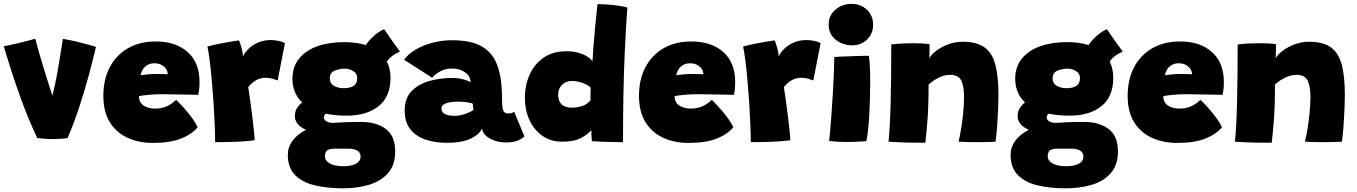

<svg xmlns="http://www.w3.org/2000/svg" viewBox="-21 -752 7218 1021"><path d="M313.5 -545.5Q357.5 -538 395.5 -528.5Q433.5 -519 458.8 -511.8Q484 -504.5 489.5 -502.5Q472 -428.5 449.2 -345Q426.5 -261.5 398.8 -177.5Q371 -93.5 338.5 -18Q305.5 -12.5 259.5 -12.5Q236.5 -12.5 214.5 -14.2Q192.5 -16 177 -18Q128 -121 85 -241.2Q42 -361.5 -1 -506Q6.5 -507 27.5 -511.5Q48.5 -516 74.8 -522.2Q101 -528.5 126 -535Q151 -541.5 166.5 -546Q175 -512.5 187.8 -468.5Q200.5 -424.5 214.2 -379.8Q228 -335 239.8 -298.5Q251.5 -262 257.5 -243Q268 -284.5 276 -324Q284 -363.5 292.5 -415.2Q301 -467 313.5 -545.5Z M1030 -75Q998 -37 940.2 -14.5Q882.5 8 792 8Q716 8 656.2 -19.8Q596.5 -47.5 562.5 -103Q528.5 -158.5 528.5 -242.5Q528.5 -329.5 562.8 -394.5Q597 -459.5 659.5 -495.5Q722 -531.5 807 -531.5Q914 -531.5 977 -475.2Q1040 -419 1040 -316Q1040 -296 1038.5 -280.8Q1037 -265.5 1033 -247.5Q1025 -248 997.8 -248.5Q970.5 -249 937.2 -249.5Q904 -250 876.5 -250.5Q849 -251 840.5 -251Q802 -251 769.2 -247.8Q736.5 -244.5 718 -241Q718 -227 721.5 -217Q729.5 -196 752.5 -185.2Q775.5 -174.5 804.5 -174.5Q832.5 -174.5 859.2 -184Q886 -193.5 915.5 -221Q918.5 -218.5 933.2 -203.5Q948 -188.5 967 -166.5Q986 -144.5 1003.5 -120.2Q1021 -96 1030 -75ZM726.5 -352Q740.5 -354.5 763 -356.5Q785.5 -358.5 816 -358.5Q833.5 -358.5 849 -358Q864.5 -357.5 871 -357Q871 -363.5 868.5 -372Q863 -390.5 844.5 -403Q826 -415.5 800 -415.5Q775.5 -415.5 759.5 -404.2Q743.5 -393 735.8 -378Q728 -363 726.5 -352Z M1271 -451Q1280 -472 1300.5 -492.2Q1321 -512.5 1351.2 -525.8Q1381.5 -539 1418.5 -539Q1441 -539 1463 -534Q1485 -529 1494 -522L1455.5 -324Q1445 -328 1428.5 -333.2Q1412 -338.5 1393 -338.5Q1364 -338.5 1341 -325.5Q1318 -312.5 1299 -289Q1303 -263.5 1308.8 -222.5Q1314.5 -181.5 1320 -137.5Q1325.5 -93.5 1329.2 -57.8Q1333 -22 1333 -6Q1288.5 0 1232.5 2Q1176.5 4 1123 4Q1123 -35 1120.8 -89.8Q1118.5 -144.5 1114.5 -205.5Q1110.5 -266.5 1105.2 -325Q1100 -383.5 1094 -430.8Q1088 -478 1082 -504.5Q1113 -513 1149.2 -520.2Q1185.5 -527.5 1214 -532Q1242.5 -536.5 1250 -537Q1256 -524.5 1263.5 -497.2Q1271 -470 1271 -451Z M1823 -137Q1761 -137 1711.5 -147.5Q1701 -138 1701 -127.5Q1701 -116.5 1713.5 -107.5Q1726 -98.5 1751 -98.5Q1781.5 -101 1814.8 -102.2Q1848 -103.5 1901 -103.5Q1980.5 -103.5 2030.5 -66.2Q2080.5 -29 2080.5 53Q2080.5 125 2042.8 168.2Q2005 211.5 1941.8 230.5Q1878.5 249.5 1802 249.5Q1722 249.5 1655.5 234.2Q1589 219 1549.2 180Q1509.5 141 1509.5 70Q1509.5 30.5 1534.8 -3.8Q1560 -38 1606.5 -61.5Q1573.5 -76.5 1560.2 -94.8Q1547 -113 1547 -134.5Q1547 -161 1559.5 -179Q1572 -197 1586 -207Q1558 -233.5 1546 -266Q1534 -298.5 1534 -332Q1534 -397 1569.5 -440.5Q1605 -484 1666.8 -506Q1728.5 -528 1808.5 -528Q1875 -528 1924.5 -512.5Q1940.5 -537.5 1968 -561.8Q1995.5 -586 2022 -596.5Q2030.5 -584 2045.8 -561.8Q2061 -539.5 2077.5 -516.5Q2094 -493.5 2106 -478Q2086.5 -469.5 2067.8 -456.5Q2049 -443.5 2036.5 -424.5Q2055.5 -387 2055.5 -338.5Q2055.5 -237.5 1992.2 -187.2Q1929 -137 1823 -137ZM1807.5 -283Q1839 -283 1858.8 -295Q1878.5 -307 1878.5 -337.5Q1878.5 -361 1857.5 -374Q1836.5 -387 1813 -387Q1785.5 -387 1759.2 -376.5Q1733 -366 1733 -336.5Q1733 -308 1755 -295.5Q1777 -283 1807.5 -283ZM1805.5 132Q1846.5 132 1871.5 118.8Q1896.5 105.5 1896.5 81Q1896.5 58 1877.8 48.2Q1859 38.5 1833.5 38.5H1759Q1734 38.5 1720.5 46.2Q1707 54 1707 79.5Q1707 102.5 1733 117.2Q1759 132 1805.5 132Z M2355.5 7.5Q2294 7.5 2243 -9.2Q2192 -26 2161.5 -64Q2131 -102 2131 -165Q2131 -229.5 2167.5 -267.2Q2204 -305 2262 -321.2Q2320 -337.5 2384 -337.5Q2415 -337.5 2442.2 -330.2Q2469.5 -323 2481.5 -314.5Q2481.5 -325 2476.5 -338Q2471.5 -351 2462.5 -359Q2450 -370.5 2431.5 -379Q2413 -387.5 2379 -387.5Q2346.5 -387.5 2319 -372Q2291.5 -356.5 2277 -338.5L2127.5 -434.5Q2150.5 -465.5 2190.2 -488.8Q2230 -512 2279.8 -525Q2329.5 -538 2383 -538Q2474.5 -538 2529.2 -511.2Q2584 -484.5 2611.5 -432Q2635.5 -386 2644 -316.5Q2646.5 -293.5 2647.8 -268.2Q2649 -243 2649 -215.5Q2649 -174 2656.8 -161.2Q2664.5 -148.5 2678 -148.5Q2703.5 -148.5 2713 -158L2767.5 -27.5Q2760 -17 2735.5 -5.8Q2711 5.5 2669.5 5.5Q2640 5.5 2611.8 -3.5Q2583.5 -12.5 2564.2 -29.2Q2545 -46 2542 -69.5Q2532 -40 2484.8 -16.2Q2437.5 7.5 2355.5 7.5ZM2399 -136Q2417 -136 2437.2 -141.5Q2457.5 -147 2474 -154.5Q2490.5 -162 2497 -167.5Q2495.5 -173 2494.2 -184.2Q2493 -195.5 2493 -201Q2484 -205 2460.2 -208.2Q2436.5 -211.5 2414.5 -211.5Q2394 -211.5 2373.8 -208.5Q2353.5 -205.5 2340 -197.8Q2326.5 -190 2326.5 -175Q2326.5 -136 2399 -136Z M3126.5 -1.5Q3125 -10.5 3124.2 -28.5Q3123.5 -46.5 3123.5 -60Q3108 -40 3070.8 -19.2Q3033.5 1.5 2968 1.5Q2907.5 1.5 2863 -30Q2818.5 -61.5 2794.2 -114.5Q2770 -167.5 2770 -231Q2770 -296.5 2794.5 -353Q2819 -409.5 2868.5 -444.5Q2918 -479.5 2993 -479.5Q3041.5 -479.5 3079 -463.2Q3116.5 -447 3129.5 -425.5Q3131.5 -464.5 3135.5 -513.5Q3139.5 -562.5 3143.8 -608.8Q3148 -655 3151.8 -688.5Q3155.5 -722 3156.5 -730Q3191.5 -730 3235.8 -725.8Q3280 -721.5 3315 -712Q3307 -598.5 3301.8 -485.5Q3296.5 -372.5 3294.2 -252.2Q3292 -132 3292 4Q3278 4 3246.2 3.5Q3214.5 3 3180.8 1.8Q3147 0.5 3126.5 -1.5ZM3021 -179.5Q3046.5 -179.5 3073.2 -187.5Q3100 -195.5 3119 -218.5Q3119 -236.5 3119.2 -255.2Q3119.5 -274 3120 -286Q3104.5 -301.5 3075.2 -311.5Q3046 -321.5 3021.5 -321.5Q2988 -321.5 2967.5 -300.8Q2947 -280 2947 -249.5Q2947 -179.5 3021 -179.5Z M3878.5 -75Q3846.5 -37 3788.8 -14.5Q3731 8 3640.5 8Q3564.5 8 3504.8 -19.8Q3445 -47.5 3411 -103Q3377 -158.5 3377 -242.5Q3377 -329.5 3411.2 -394.5Q3445.5 -459.5 3508 -495.5Q3570.5 -531.5 3655.5 -531.5Q3762.5 -531.5 3825.5 -475.2Q3888.5 -419 3888.5 -316Q3888.5 -296 3887 -280.8Q3885.5 -265.5 3881.5 -247.5Q3873.5 -248 3846.2 -248.5Q3819 -249 3785.8 -249.5Q3752.5 -250 3725 -250.5Q3697.5 -251 3689 -251Q3650.5 -251 3617.8 -247.8Q3585 -244.5 3566.5 -241Q3566.5 -227 3570 -217Q3578 -196 3601 -185.2Q3624 -174.5 3653 -174.5Q3681 -174.5 3707.8 -184Q3734.5 -193.5 3764 -221Q3767 -218.5 3781.8 -203.5Q3796.5 -188.5 3815.5 -166.5Q3834.5 -144.5 3852 -120.2Q3869.5 -96 3878.5 -75ZM3575 -352Q3589 -354.5 3611.5 -356.5Q3634 -358.5 3664.5 -358.5Q3682 -358.5 3697.5 -358Q3713 -357.5 3719.5 -357Q3719.5 -363.5 3717 -372Q3711.5 -390.5 3693 -403Q3674.5 -415.5 3648.5 -415.5Q3624 -415.5 3608 -404.2Q3592 -393 3584.2 -378Q3576.5 -363 3575 -352Z M4119.5 -451Q4128.5 -472 4149 -492.2Q4169.5 -512.5 4199.8 -525.8Q4230 -539 4267 -539Q4289.5 -539 4311.5 -534Q4333.5 -529 4342.5 -522L4304 -324Q4293.5 -328 4277 -333.2Q4260.5 -338.5 4241.5 -338.5Q4212.5 -338.5 4189.5 -325.5Q4166.5 -312.5 4147.5 -289Q4151.5 -263.5 4157.2 -222.5Q4163 -181.5 4168.5 -137.5Q4174 -93.5 4177.8 -57.8Q4181.5 -22 4181.5 -6Q4137 0 4081 2Q4025 4 3971.5 4Q3971.5 -35 3969.2 -89.8Q3967 -144.5 3963 -205.5Q3959 -266.5 3953.8 -325Q3948.5 -383.5 3942.5 -430.8Q3936.5 -478 3930.5 -504.5Q3961.5 -513 3997.8 -520.2Q4034 -527.5 4062.5 -532Q4091 -536.5 4098.5 -537Q4104.5 -524.5 4112 -497.2Q4119.5 -470 4119.5 -451Z M4512.5 -511Q4460 -511 4422.8 -541Q4385.5 -571 4385.5 -622Q4385.5 -656 4403 -680.5Q4420.5 -705 4448.2 -718.2Q4476 -731.5 4506.5 -731.5Q4555.5 -731.5 4588.8 -700.5Q4622 -669.5 4622 -620Q4622 -573.5 4590.2 -542.2Q4558.5 -511 4512.5 -511ZM4585.5 -1.5Q4576.5 -1 4546.8 1Q4517 3 4483.5 3Q4460.5 3 4436.2 1.8Q4412 0.5 4388 -2.5Q4390 -15.5 4393.5 -55Q4397 -94.5 4400.8 -148.2Q4404.5 -202 4408 -259.5Q4411.5 -317 4413.5 -367.5Q4415.5 -418 4415.5 -449Q4428.5 -450 4452.8 -451Q4477 -452 4505 -453Q4533 -454 4558.5 -454.8Q4584 -455.5 4599 -455.5Q4602.5 -438.5 4604.5 -399.8Q4606.5 -361 4606.5 -313.5Q4606.5 -268.5 4605 -220.2Q4603.5 -172 4600.8 -127.8Q4598 -83.5 4594 -50Q4590 -16.5 4585.5 -1.5Z M4899.5 7Q4880.5 7 4852.8 6.8Q4825 6.5 4796 6Q4774 5 4744.2 3.8Q4714.5 2.5 4704 1.5Q4712.5 -82 4715.5 -217.8Q4718.5 -353.5 4718.5 -515.5Q4769.5 -522 4839 -522Q4862.5 -522 4884 -520.8Q4905.5 -519.5 4922 -517Q4922 -510.5 4922 -486Q4922 -461.5 4921 -442.5Q4930 -460.5 4956.5 -481Q4983 -501.5 5020.2 -515.8Q5057.5 -530 5098 -530Q5174.5 -530 5215.8 -499Q5257 -468 5272.8 -405.2Q5288.5 -342.5 5288.5 -247Q5288.5 -217 5286.8 -174.2Q5285 -131.5 5281.8 -85.2Q5278.5 -39 5273 1.5Q5260.5 2.5 5234 3.2Q5207.5 4 5178 4Q5146 4 5117.5 3.2Q5089 2.5 5076.5 1.5Q5081 -16.5 5088 -55.8Q5095 -95 5100.2 -144Q5105.5 -193 5105.5 -239Q5105.5 -291 5091.2 -322.5Q5077 -354 5030 -354Q5001 -354 4970 -338.5Q4939 -323 4917 -302.5Q4917 -189.5 4911 -112.5Q4905 -35.5 4899.5 7Z M5666.5 -137Q5604.5 -137 5555 -147.5Q5544.5 -138 5544.5 -127.5Q5544.5 -116.5 5557 -107.5Q5569.5 -98.5 5594.5 -98.5Q5625 -101 5658.2 -102.2Q5691.5 -103.5 5744.5 -103.5Q5824 -103.5 5874 -66.2Q5924 -29 5924 53Q5924 125 5886.2 168.2Q5848.5 211.5 5785.2 230.5Q5722 249.5 5645.5 249.5Q5565.5 249.5 5499 234.2Q5432.5 219 5392.8 180Q5353 141 5353 70Q5353 30.5 5378.2 -3.8Q5403.5 -38 5450 -61.5Q5417 -76.5 5403.8 -94.8Q5390.5 -113 5390.5 -134.5Q5390.5 -161 5403 -179Q5415.5 -197 5429.5 -207Q5401.5 -233.5 5389.5 -266Q5377.5 -298.5 5377.5 -332Q5377.5 -397 5413 -440.5Q5448.5 -484 5510.2 -506Q5572 -528 5652 -528Q5718.5 -528 5768 -512.5Q5784 -537.5 5811.5 -561.8Q5839 -586 5865.5 -596.5Q5874 -584 5889.2 -561.8Q5904.5 -539.5 5921 -516.5Q5937.5 -493.5 5949.5 -478Q5930 -469.5 5911.2 -456.5Q5892.5 -443.5 5880 -424.5Q5899 -387 5899 -338.5Q5899 -237.5 5835.8 -187.2Q5772.5 -137 5666.5 -137ZM5651 -283Q5682.5 -283 5702.2 -295Q5722 -307 5722 -337.5Q5722 -361 5701 -374Q5680 -387 5656.5 -387Q5629 -387 5602.8 -376.5Q5576.5 -366 5576.5 -336.5Q5576.5 -308 5598.5 -295.5Q5620.5 -283 5651 -283ZM5649 132Q5690 132 5715 118.8Q5740 105.5 5740 81Q5740 58 5721.2 48.2Q5702.5 38.5 5677 38.5H5602.5Q5577.5 38.5 5564 46.2Q5550.5 54 5550.5 79.5Q5550.5 102.5 5576.5 117.2Q5602.5 132 5649 132Z M6477 -75Q6445 -37 6387.2 -14.5Q6329.5 8 6239 8Q6163 8 6103.2 -19.8Q6043.5 -47.5 6009.5 -103Q5975.5 -158.5 5975.5 -242.5Q5975.5 -329.5 6009.8 -394.5Q6044 -459.5 6106.5 -495.5Q6169 -531.5 6254 -531.5Q6361 -531.5 6424 -475.2Q6487 -419 6487 -316Q6487 -296 6485.5 -280.8Q6484 -265.5 6480 -247.5Q6472 -248 6444.8 -248.5Q6417.5 -249 6384.2 -249.5Q6351 -250 6323.5 -250.5Q6296 -251 6287.5 -251Q6249 -251 6216.2 -247.8Q6183.5 -244.5 6165 -241Q6165 -227 6168.5 -217Q6176.5 -196 6199.5 -185.2Q6222.5 -174.5 6251.5 -174.5Q6279.5 -174.5 6306.2 -184Q6333 -193.5 6362.5 -221Q6365.5 -218.5 6380.2 -203.5Q6395 -188.5 6414 -166.5Q6433 -144.5 6450.5 -120.2Q6468 -96 6477 -75ZM6173.5 -352Q6187.5 -354.5 6210 -356.5Q6232.5 -358.5 6263 -358.5Q6280.5 -358.5 6296 -358Q6311.5 -357.5 6318 -357Q6318 -363.5 6315.5 -372Q6310 -390.5 6291.5 -403Q6273 -415.5 6247 -415.5Q6222.5 -415.5 6206.5 -404.2Q6190.5 -393 6182.8 -378Q6175 -363 6173.5 -352Z M6741.5 7Q6722.5 7 6694.8 6.8Q6667 6.5 6638 6Q6616 5 6586.2 3.8Q6556.5 2.5 6546 1.5Q6554.5 -82 6557.5 -217.8Q6560.5 -353.5 6560.5 -515.5Q6611.5 -522 6681 -522Q6704.5 -522 6726 -520.8Q6747.5 -519.5 6764 -517Q6764 -510.5 6764 -486Q6764 -461.5 6763 -442.5Q6772 -460.5 6798.5 -481Q6825 -501.5 6862.2 -515.8Q6899.5 -530 6940 -530Q7016.5 -530 7057.8 -499Q7099 -468 7114.8 -405.2Q7130.5 -342.5 7130.5 -247Q7130.5 -217 7128.8 -174.2Q7127 -131.5 7123.8 -85.2Q7120.5 -39 7115 1.5Q7102.5 2.5 7076 3.2Q7049.5 4 7020 4Q6988 4 6959.5 3.2Q6931 2.5 6918.5 1.5Q6923 -16.5 6930 -55.8Q6937 -95 6942.2 -144Q6947.5 -193 6947.5 -239Q6947.5 -291 6933.2 -322.5Q6919 -354 6872 -354Q6843 -354 6812 -338.5Q6781 -323 6759 -302.5Q6759 -189.5 6753 -112.5Q6747 -35.5 6741.5 7Z"/></svg>

Font: Grandstander Black
Style: Regular
Weight: 900
Designer: Tyler Finck
Foundry: Etcetera Type Co
Version: Version 1.200; ttfautohint (v1.8.3)